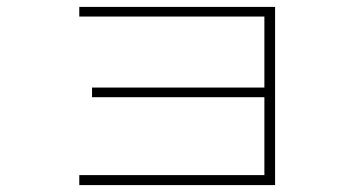

<svg xmlns="http://www.w3.org/2000/svg" viewBox="-20 -556 1040 557"><path d="M210 -19V-48H747V-508H210V-536H778V-19ZM247 -274V-302H764V-274Z"/></svg>

Font: Murecho Thin ExtraLight
Style: Regular
Weight: 250
Version: Version 1.010